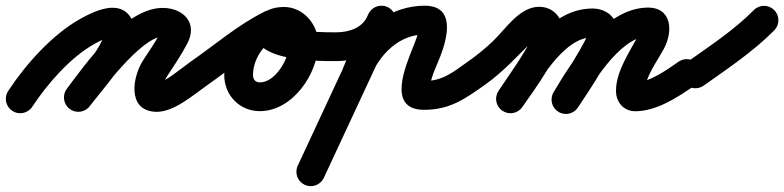

<svg xmlns="http://www.w3.org/2000/svg" viewBox="-71 -335 2752 674"><path d="M42.2 39.8C95.1 -40.7 176.3 -133.9 260.6 -180.9C272.4 -187.5 284.4 -193.7 296.9 -199C302.2 -201.2 307.5 -203.2 313.1 -204.9C316.1 -205.8 325.6 -205.9 322.5 -206.9C296.2 -215.1 302.9 -241.5 296.3 -217.4C279.2 -154.9 205.4 -78.2 163.8 -23.6C146.9 -1.4 151.2 30.3 173.4 47.2C195.6 64.1 227.3 59.8 244.2 37.6C296 -30.5 371.1 -108.2 393.7 -190.6C400.9 -216.8 403.5 -246.9 389.2 -271.4C349.8 -338.9 261.6 -297.1 211.4 -269.1C112.7 -214 19.8 -110 -42.2 -15.8C-57.5 7.5 -51.1 38.9 -27.8 54.2C-4.5 69.5 26.9 63.1 42.2 39.8ZM244.4 37.3C282.4 -13.5 425.8 -206.2 500 -206.2C524.6 -206.2 504.9 -202.2 499.2 -222.1C497.8 -227.2 500.7 -236 497.2 -229.3C497.2 -229.3 497.3 -229.4 497.3 -229.5C497.3 -229.6 497.4 -229.6 497.4 -229.6C477.8 -192.7 454.7 -158.6 431.8 -123.8C394.7 -67.3 373.6 50.7 472.6 57.4C536.5 61.7 605.2 -0.1 656 -35.6C678.8 -51.6 684.4 -83.1 668.4 -106C652.4 -128.8 620.9 -134.4 598 -118.4C569.7 -98.5 503 -41.8 479.4 -43.4C480.4 -43.2 481.3 -43.1 482.3 -42.9C483.7 -42.4 485.2 -41.9 486.6 -41.4C492.6 -38.6 497.3 -34.1 500 -28.1C502.6 -22.5 501.4 -33.3 502.4 -37.3C505.1 -48.2 510 -58.8 516.2 -68.2C540.9 -105.7 565.6 -142.6 586.6 -182.4C586.6 -182.4 586.7 -182.4 586.7 -182.5C586.7 -182.6 586.8 -182.7 586.8 -182.7C624.3 -254.7 572.4 -307.2 500 -307.2C368.4 -307.2 232.2 -114.9 163.6 -23.3C146.9 -0.9 151.4 30.7 173.7 47.4C196.1 64.1 227.7 59.6 244.4 37.3Z M585.5 -48.3C601.3 -25.3 632.8 -19.6 655.7 -35.5C736.7 -91.5 815.2 -161 903.5 -204.1C933.5 -218.7 937.7 -248.5 927 -271.2C916.2 -293.8 890.4 -309.3 860.1 -295.3C774.8 -255.7 716.2 -165.3 716.2 -71.2C716.2 -0.7 770.1 55.2 841.2 55.2C956 55.2 1046.1 -76.7 1046.1 -182.5C1046.1 -248.6 994.3 -310.5 926 -310.5C885.7 -310.5 844 -296.5 829.3 -254.7C829.3 -254.7 829.4 -254.8 829.4 -254.8C829.4 -254.9 829.4 -255 829.4 -255C781 -119.3 1035 -120.6 1107.9 -120.5C1135.8 -120.5 1158.5 -143 1158.5 -170.9C1158.5 -198.8 1136 -221.5 1108.1 -221.5C1063.4 -221.6 1018.1 -222.7 973.9 -229.4C959.3 -231.5 944.4 -234.3 930.5 -239.2C926.5 -240.6 919.7 -248.7 919 -244.5C918.6 -242.3 922 -241.1 922.9 -239C925.2 -234 925.7 -230.7 925.4 -225.2C925.1 -223.8 924.9 -222.4 924.6 -221C924.5 -220.9 924.5 -220.9 924.6 -221C924.6 -221.1 924.6 -221.2 924.7 -221.3C925.9 -224.8 921.4 -214.6 918.8 -212C911.3 -204.5 915 -209.5 926 -209.5C937.9 -209.5 945.1 -191 945.1 -182.5C945.1 -133.5 898.1 -45.8 841.2 -45.8C825.8 -45.8 817.2 -56 817.2 -71.2C817.2 -126.1 852.8 -180.5 902.6 -203.7C932.8 -217.7 937 -247.8 926 -270.7C915.1 -293.7 889.1 -309.5 859.2 -294.8C766 -249.3 683.6 -177.6 598.3 -118.5C575.3 -102.7 569.6 -71.2 585.5 -48.3Z M1108.1 -120.5C1196.8 -120.7 1280.6 -159.5 1314.9 -245.8C1325.2 -271.8 1312.6 -301.1 1286.6 -311.4C1260.7 -321.7 1231.4 -309 1221.1 -283.1C1202.5 -236.3 1154.5 -221.6 1107.9 -221.5C1080 -221.4 1057.4 -198.8 1057.5 -170.9C1057.6 -143 1080.2 -120.4 1108.1 -120.5ZM1222.2 -285.8C1139.6 -108.3 1056.9 69.2 974.2 246.7C962.4 272 973.4 302 998.7 313.8C1024 325.6 1054 314.6 1065.8 289.3C1148.4 111.8 1231.1 -65.7 1313.8 -243.2C1325.6 -268.4 1314.6 -298.5 1289.3 -310.3C1264 -322 1234 -311.1 1222.2 -285.8ZM1227.1 -58.8C1245.8 -107.3 1277.2 -152.9 1320.5 -182.4C1350 -202.6 1384.2 -214 1420 -214C1420.8 -214 1418.4 -214.3 1417.7 -214.5C1416.3 -215.1 1414.9 -215.6 1413.5 -216.2C1407.9 -219.2 1403.8 -223.4 1400.9 -229C1400.4 -230.2 1399.9 -231.5 1399.3 -232.8C1399.1 -233.5 1398.9 -236 1398.8 -235.2C1397.4 -214 1387.6 -191.8 1380 -172.2C1353.6 -104.9 1284.7 50.5 1418 50.5C1507.4 50.5 1560.6 12.6 1629.1 -35.7C1651.9 -51.8 1657.3 -83.3 1641.3 -106.1C1625.2 -128.9 1593.7 -134.3 1570.9 -118.3C1520.8 -82.9 1483.7 -50.5 1418 -50.5C1417.1 -50.5 1419.9 -50.1 1420.7 -49.8C1427 -47.3 1431.6 -43.5 1435.3 -37.8C1436.1 -36.2 1436.8 -34.7 1437.6 -33.2C1438 -32.1 1438.3 -28.8 1438.4 -29.9C1438.6 -31.5 1438.5 -33.1 1438.8 -34.8C1443.7 -69.1 1461.3 -102.9 1474 -135.5C1498.7 -198.6 1530.4 -315 1420 -315C1363.9 -315 1309.7 -297.4 1263.5 -265.8C1203.3 -224.7 1158.9 -162.7 1132.9 -95.2C1122.8 -69.1 1135.8 -39.9 1161.8 -29.9C1187.9 -19.8 1217.1 -32.8 1227.1 -58.8Z M1558.6 -48.1C1574.5 -25.3 1606 -19.6 1628.9 -35.6C1698.6 -84.2 1747.8 -142.5 1808.3 -199.6C1810.5 -201.7 1819.5 -210.1 1821.6 -210.1C1823.5 -210.1 1817.8 -210.7 1816 -211.5C1803.8 -216.8 1803.7 -225 1803.7 -224C1803.7 -195.1 1705.2 -53.7 1679.6 -16.9C1663.6 6 1669.2 37.5 1692.1 53.4C1715 69.4 1746.5 63.8 1762.4 40.9C1803 -17.3 1904.7 -154.4 1904.7 -224C1904.7 -272.5 1871.6 -311.1 1821.6 -311.1C1752.7 -311.1 1704.6 -233.9 1659.7 -190.8C1632.2 -164.4 1602.5 -140.3 1571.1 -118.4C1548.3 -102.5 1542.6 -71 1558.6 -48.1ZM1762.4 40.9C1817.7 -38.4 1903.3 -204.1 2009.1 -204.1C2012.2 -204.1 2001.5 -205.4 1996.8 -217.9C1995.9 -220.2 1995.3 -227.6 1995.3 -225.1C1995.3 -200.9 1899.9 -53.7 1873.7 -13.6C1858.5 9.8 1865 41.1 1888.4 56.3C1911.8 71.5 1943.1 65 1958.3 41.6C1996.5 -17 2096.3 -159.3 2096.3 -225.1C2096.3 -274.4 2055.7 -305.1 2009.1 -305.1C1852.4 -305.1 1758.3 -129.8 1679.6 -16.9C1663.6 6 1669.2 37.5 1692.1 53.4C1715 69.4 1746.5 63.8 1762.4 40.9ZM1959 40.4C2002.6 -32.7 2102.8 -203.9 2201.8 -207.4C2202.6 -207.4 2196.5 -209.1 2195.4 -209.7C2191.1 -212 2187.5 -215.2 2184.7 -219.2C2181.5 -223.7 2179.9 -228.4 2179.7 -233.8C2179.6 -233.7 2179.6 -233.6 2179.6 -233.5C2179.1 -231.1 2178.4 -228.8 2177.5 -226.5C2175.6 -221.5 2173.2 -216.6 2170.7 -211.9C2139.1 -153 2091.4 -84.3 2091.4 -16.1C2091.4 23.2 2117.9 55.5 2159 55.5C2234.3 55.5 2309 5.7 2368.6 -35.4C2391.6 -51.2 2397.4 -82.6 2381.6 -105.6C2365.8 -128.6 2334.4 -134.4 2311.4 -118.6C2271.8 -91.4 2209.7 -45.5 2159 -45.5C2156.9 -45.5 2166.3 -45 2171.7 -42.6C2179.4 -39.2 2185.8 -33.2 2189.6 -25.7C2190.5 -23.8 2191.3 -21.7 2191.8 -19.6C2192.2 -18.3 2192.4 -16.1 2192.4 -16.1C2192.4 -62.1 2237.2 -122.3 2259.7 -164.1C2292.5 -225.2 2288.4 -311.6 2198.2 -308.3C2051.2 -303.1 1938.9 -123.1 1872.3 -11.3C1858 12.6 1865.8 43.6 1889.8 57.9C1913.7 72.2 1944.7 64.4 1959 40.4Z M2328.8 -46.4C2345 -23.7 2376.5 -18.3 2399.3 -34.5C2483.9 -94.6 2574 -154.4 2647 -228.6C2666.6 -248.5 2666.3 -280.4 2646.4 -300C2626.5 -319.6 2594.6 -319.3 2575 -299.4C2506.3 -229.6 2420.4 -173.5 2340.7 -116.8C2318 -100.7 2312.7 -69.1 2328.8 -46.4Z"/></svg>

Font: FRB American Cursive Guidelines Ultra
Style: Bold Italic
Weight: 1000
Italic angle: -25°
Version: Version 2.0;Modular Font Editor K font №1